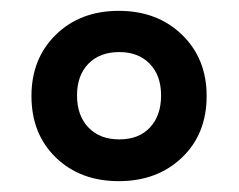

<svg xmlns="http://www.w3.org/2000/svg" viewBox="-20 -746 440 354"><path d="M38 -569Q38 -638 83 -682Q128 -726 199 -726Q270 -726 315.5 -682Q361 -638 361 -569Q361 -499 315.5 -455.5Q270 -412 199 -412Q128 -412 83 -455.5Q38 -499 38 -569ZM277 -570Q277 -607 256 -628.5Q235 -650 200 -650Q164 -650 143 -628.5Q122 -607 122 -570Q122 -533 143 -511Q164 -489 200 -489Q236 -489 256.5 -511Q277 -533 277 -570Z"/></svg>

Font: Noto Serif ExtraBold
Style: Regular
Weight: 800
Designer: Monotype Design Team
Foundry: Monotype Imaging Inc.
Version: Version 1.001